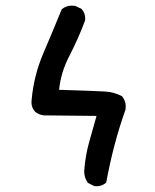

<svg xmlns="http://www.w3.org/2000/svg" viewBox="-20 -647 540 668"><path d="M89.4 -291.5Q89.4 -296.9 90.3 -302.2Q98.1 -385.3 130.6 -461.2Q163.1 -537.1 194.8 -614.7L195.8 -615.7Q210.9 -627.4 230 -627.4Q235.4 -627.4 241.7 -626.5L264.2 -615.7L264.6 -614.7Q276.4 -601.6 276.4 -582Q276.4 -576.2 275.4 -574.2Q252.9 -513.7 221.7 -453.1Q191.9 -396.5 185.5 -334.5Q314.5 -330.6 345.2 -328.6Q377.4 -326.7 404.8 -312Q417.5 -295.9 417.5 -276.9Q417.5 -271.5 416.5 -265.1Q374 -146 349.6 -11.7L348.1 -10.7Q335 1 315.4 1Q312.5 1 308.1 0.5L286.6 -10.3L285.6 -11.2Q272.9 -28.3 272.9 -51.8Q272.9 -51.8 272.9 -52.2Q276.9 -105.5 290.5 -153.8L315.9 -243.7L132.3 -245.6Q114.7 -247.6 101.6 -258.8Q89.4 -272.9 89.4 -291.5Z"/></svg>

Font: Bakudai
Style: Medium
Weight: 500
Version: Version 1.48